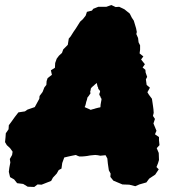

<svg xmlns="http://www.w3.org/2000/svg" viewBox="-52 -713 694 762"><path d="M84 29 58 28 40 17 16 14 4 -1 -12 -10 -17 -31 -15 -47 -11 -68 -13 -82 -4 -98 -2 -111 -12 -125 -25 -137 -32 -149 -30 -169 -29 -184 -18 -200 -17 -216 -8 -228 7 -249 21 -267 47 -271 57 -278 86 -288 104 -321 105 -332 117 -348 124 -366 132 -376 133 -391 137 -403 154 -416 150 -434 166 -444 167 -463 173 -480 182 -492 194 -503 199 -517 217 -535 221 -560 228 -568 240 -587 249 -600 266 -627 277 -637 288 -651 293 -666 313 -671 318 -678 338 -686H370L390 -693L407 -685L421 -686L436 -679L442 -676L463 -659L471 -643L479 -631L488 -601L491 -586L489 -578L496 -562L498 -545L504 -533V-516L502 -501L517 -489L508 -477L523 -458L514 -445L525 -436L526 -425L532 -408L527 -398L530 -376L543 -365L533 -347L539 -337L551 -321L555 -294L557 -279L558 -265L555 -253L563 -241L557 -223L562 -211L569 -194L563 -180L579 -169V-156L581 -137L570 -125L578 -106L579 -78L575 -65L569 -50L578 -41L564 -20L540 -4L529 11L501 19L485 26L461 20L434 19L398 4L386 -11L387 -24L380 -37L376 -64L374 -84L367 -97L356 -96L346 -95L336 -97L326 -98L315 -97L305 -96L294 -94L286 -93L274 -92H263L255 -95L249 -98L234 -95L220 -92L203 -88L195 -66L192 -44L181 -38L173 -24L158 -8L151 5L113 20L97 19ZM308 -277 314 -279 322 -281 328 -283 340 -286 346 -287 347 -291V-296L349 -308L350 -313L351 -320L349 -324L347 -327L346 -331L343 -335L342 -339L343 -343L345 -348V-352L342 -356L340 -358L338 -361L337 -367L335 -370L334 -375L333 -379L332 -384L329 -381L325 -378L321 -374L316 -370L310 -364L308 -360V-356L306 -350L307 -342L304 -338L300 -332L295 -326L293 -317L290 -308L289 -303L287 -295L284 -288L288 -286L302 -280Z"/></svg>

Font: Winky Rough Black
Style: Italic
Weight: 900
Italic angle: -8.97852°
Designer: Simon Atzbach
Foundry: typofactur
Version: Version 1.206; ttfautohint (v1.8.4.7-5d5b)